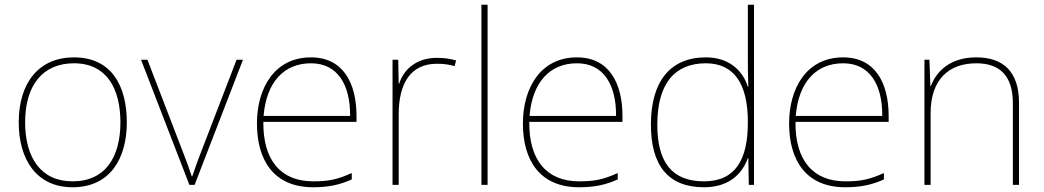

<svg xmlns="http://www.w3.org/2000/svg" viewBox="-20 -780 4403 810"><path d="M515 -264C515 -417 451 -538 292 -538C145 -538 59 -432 59 -264C59 -107 134 10 286 10C443 10 515 -109 515 -264ZM86 -264C86 -420 160 -513 292 -513C433 -513 488 -402 488 -264C488 -119 426 -15 286 -15C151 -15 86 -117 86 -264Z M779 0H801L1005 -528H978L828 -138C811 -95 803 -69 791 -36H789C778 -69 769 -95 752 -138L602 -528H575Z M1292 -538C1138 -538 1064 -408 1064 -259C1064 -104 1135 10 1301 10C1365 10 1413 0 1464 -23V-50C1402 -22 1365 -15 1301 -15C1164 -15 1089 -105 1091 -266H1484V-291C1484 -430 1427 -538 1292 -538ZM1292 -513C1404 -513 1458 -423 1457 -291H1092C1104 -436 1180 -513 1292 -513Z M1823 -536C1738 -536 1683 -488 1664 -427H1662L1660 -528H1636V0H1662V-297C1662 -428 1712 -511 1823 -511C1853 -511 1873 -508 1898 -501L1904 -525C1880 -532 1855 -536 1823 -536Z M2037 0V-760H2011V0Z M2414 -538C2260 -538 2186 -408 2186 -259C2186 -104 2257 10 2423 10C2487 10 2535 0 2586 -23V-50C2524 -22 2487 -15 2423 -15C2286 -15 2211 -105 2213 -266H2606V-291C2606 -430 2549 -538 2414 -538ZM2414 -513C2526 -513 2580 -423 2579 -291H2214C2226 -436 2302 -513 2414 -513Z M2950 10C3055 10 3111 -46 3135 -113H3137L3139 0H3161V-760H3135V-543C3135 -501 3135 -459 3137 -414H3135C3113 -484 3054 -538 2958 -538C2808 -538 2726 -437 2726 -254C2726 -83 2798 10 2950 10ZM2950 -15C2816 -15 2753 -94 2753 -254C2753 -427 2826 -513 2958 -513C3077 -513 3135 -426 3135 -266V-263C3135 -107 3083 -15 2950 -15Z M3537 -538C3383 -538 3309 -408 3309 -259C3309 -104 3380 10 3546 10C3610 10 3658 0 3709 -23V-50C3647 -22 3610 -15 3546 -15C3409 -15 3334 -105 3336 -266H3729V-291C3729 -430 3672 -538 3537 -538ZM3537 -513C3649 -513 3703 -423 3702 -291H3337C3349 -436 3425 -513 3537 -513Z M4099 -538C3987 -538 3930 -478 3907 -417H3905L3901 -528H3880V0H3906V-302C3906 -446 3984 -513 4099 -513C4196 -513 4253 -462 4253 -345V0H4279V-346C4279 -477 4213 -538 4099 -538Z"/></svg>

Font: Noto Sans Ethiopic Thin
Style: Regular
Weight: 100
Designer: Monotype Design Team
Foundry: Monotype Imaging Inc.
Version: Version 2.102